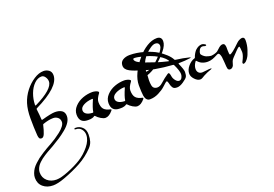

<svg xmlns="http://www.w3.org/2000/svg" viewBox="-380 -1658 4452 3122"><g transform="rotate(-20 1845.5 -97.0)"><path d="M72 804Q-32 804 -100 746Q-168 688 -168 589Q-168 549 -153 509.5Q-138 470 -116.5 438Q-95 406 -56.5 370Q-18 334 13 310Q44 286 96 253Q148 220 178.5 202.5Q209 185 263 155Q308 130 351.5 101.5Q395 73 445 34.5Q495 -4 525.5 -44.5Q556 -85 556 -118Q556 -169 522 -197Q488 -225 442 -225Q365 -225 265 -190Q255 -187 254 -178Q233 -87 211 -34Q189 20 157 20Q128 20 118 2.5Q108 -15 105 -51Q95 -187 95 -347Q95 -493 128 -599.5Q161 -706 234 -800Q301 -885 388 -941.5Q475 -998 556 -998Q606 -998 647 -968.5Q688 -939 688 -879Q688 -679 249 -465Q240 -460 241 -451Q254 -348 258 -268Q260 -256 271 -260Q437 -307 503 -307Q576 -307 620.5 -277Q665 -247 665 -180Q665 -128 632 -75.5Q599 -23 536 28.5Q473 80 416 117.5Q359 155 279 202Q264 211 230 229.5Q196 248 173.5 261Q151 274 117.5 295.5Q84 317 61 334.5Q38 352 12.5 376.5Q-13 401 -28.5 424Q-44 447 -54.5 475.5Q-65 504 -65 533Q-65 624 -2 679Q61 734 156 734Q231 734 365 680.5Q499 627 594 568Q695 506 776 407Q857 308 857 213Q857 158 822.5 115Q788 72 728 72Q708 72 707 60Q708 49 726 48H739Q797 48 845.5 92.5Q894 137 894 221Q894 291 878 342Q862 393 819 438Q712 549 578.5 622.5Q445 696 274 759Q152 804 72 804ZM252 -516Q583 -678 583 -810Q583 -851 557 -888.5Q531 -926 495 -926Q428 -926 369 -868.5Q310 -811 275.5 -719Q241 -627 239 -525Q239 -511 252 -516Z M1224 -218Q1224 -133 1258.5 -93.5Q1293 -54 1372 -39Q1381 -38 1381 -29Q1381 -23 1374 -14Q1309 63 1247 63Q1214 63 1169.5 36Q1125 9 1095 -25Q1087 -33 1080 -26Q1063 -14 1043 -8Q1023 -2 1008.5 -1Q994 0 964 0Q820 0 820 -145Q820 -222 877.5 -283.5Q935 -345 1017.5 -375.5Q1100 -406 1186 -406Q1211 -406 1241 -397.5Q1271 -389 1284 -376Q1289 -371 1289 -363Q1289 -358 1285 -352Q1224 -273 1224 -218ZM934 -179Q934 -138 971.5 -113.5Q1009 -89 1079 -86Q1089 -86 1091 -97Q1097 -155 1155 -289Q1158 -295 1154 -298.5Q1150 -302 1141 -301Q1058 -296 996 -263Q934 -230 934 -179Z M1776 -218Q1776 -133 1810.5 -93.5Q1845 -54 1924 -39Q1933 -38 1933 -29Q1933 -23 1926 -14Q1861 63 1799 63Q1766 63 1721.5 36Q1677 9 1647 -25Q1639 -33 1632 -26Q1615 -14 1595 -8Q1575 -2 1560.5 -1Q1546 0 1516 0Q1372 0 1372 -145Q1372 -222 1429.5 -283.5Q1487 -345 1569.5 -375.5Q1652 -406 1738 -406Q1763 -406 1793 -397.5Q1823 -389 1836 -376Q1841 -371 1841 -363Q1841 -358 1837 -352Q1776 -273 1776 -218ZM1486 -179Q1486 -138 1523.5 -113.5Q1561 -89 1631 -86Q1641 -86 1643 -97Q1649 -155 1707 -289Q1710 -295 1706 -298.5Q1702 -302 1693 -301Q1610 -296 1548 -263Q1486 -230 1486 -179Z M2029 27Q1994 27 1972.5 1Q1951 -25 1945 -66Q1935 -142 1935 -249Q1935 -442 2134 -676Q2205 -760 2294 -815.5Q2383 -871 2470 -871Q2509 -871 2531 -850.5Q2553 -830 2553 -789Q2553 -720 2485 -636Q2306 -416 2123 -356Q2118 -309 2118 -276Q2118 -245 2119 -226Q2120 -207 2124.5 -183Q2129 -159 2138 -145.5Q2147 -132 2164.5 -122.5Q2182 -113 2207 -113Q2255 -113 2300 -155V-89Q2256 -48 2181.5 -10.5Q2107 27 2029 27ZM2123 -415Q2197 -424 2252.5 -461Q2308 -498 2364 -559Q2403 -601 2422.5 -623Q2442 -645 2461.5 -678Q2481 -711 2481 -735Q2481 -763 2463.5 -779.5Q2446 -796 2416 -796Q2379 -796 2332 -764Q2133 -628 2123 -415Z M2510 -4Q2481 -4 2462.5 -11.5Q2444 -19 2432.5 -38.5Q2421 -58 2416 -73.5Q2411 -89 2403 -122Q2395 -155 2381 -155Q2370 -155 2300 -89V-155Q2371 -219 2439 -264Q2448 -270 2454 -270Q2474 -270 2483 -206Q2489 -167 2518 -130.5Q2547 -94 2578 -94Q2609 -94 2626 -124.5Q2643 -155 2643 -187Q2643 -244 2587 -361Q2583 -369 2572 -371Q2417 -381 2267 -408Q2190 -422 2062 -461Q1934 -500 1871 -533Q1793 -574 1793 -640Q1793 -703 1842.5 -733.5Q1892 -764 1962 -764Q2079 -764 2207.5 -727Q2336 -690 2417 -640Q2481 -601 2538.5 -548Q2596 -495 2620 -446Q2624 -437 2634 -436Q2765 -420 2868 -393Q2877 -391 2880.5 -388Q2884 -385 2880.5 -382.5Q2877 -380 2867 -379Q2772 -366 2689 -366H2672Q2658 -366 2664 -353Q2715 -239 2715 -198Q2715 -141 2698.5 -114Q2682 -87 2621 -46Q2559 -4 2510 -4ZM2520 -452Q2528 -450 2530.5 -454Q2533 -458 2529 -464Q2477 -540 2338 -606Q2274 -637 2170 -664Q2066 -691 2018 -691Q1995 -691 1995 -678Q1995 -622 2145 -568Q2294 -515 2353 -496.5Q2412 -478 2520 -452Z M2907 3Q2862 3 2815.5 -46Q2769 -95 2769 -145Q2769 -213 2821 -273.5Q2873 -334 2935 -352Q2944 -354 2946 -363Q2956 -396 2977 -430Q2998 -464 3013 -477Q3067 -526 3123 -526Q3139 -526 3163.5 -514Q3188 -502 3188 -491Q3188 -480 3169 -480Q3161 -480 3151 -484Q3138 -490 3120 -490Q3087 -490 3067 -456.5Q3047 -423 3047 -389Q3047 -378 3071.5 -354Q3096 -330 3120 -320Q3176 -297 3230 -297Q3255 -297 3289 -303Q3306 -306 3306 -298Q3306 -291 3295 -284Q3205 -226 3123 -226Q3015 -226 2952 -301Q2944 -312 2936 -301Q2892 -241 2892 -183Q2892 -143 2914.5 -118.5Q2937 -94 2979 -94Q3003 -94 3048 -100.5Q3093 -107 3123 -107Q3140 -107 3139.5 -101.5Q3139 -96 3123 -91Q3049 -66 2989 -33Q2982 -29 2970.5 -22Q2959 -15 2953 -11.5Q2947 -8 2938.5 -4Q2930 0 2922.5 1.5Q2915 3 2907 3Z M3421 15Q3403 15 3393.5 5.5Q3384 -4 3381.5 -15Q3379 -26 3376 -50Q3375 -60 3370.5 -131Q3366 -202 3362 -221Q3347 -290 3322 -290Q3308 -290 3281 -274Q3243 -253 3200 -239V-297Q3245 -301 3276 -311.5Q3307 -322 3320 -332Q3333 -342 3355 -363Q3403 -411 3440 -411Q3463 -411 3473 -395.5Q3483 -380 3486 -348V-295Q3486 -213 3500 -213Q3536 -213 3680 -354Q3700 -374 3728.5 -387Q3757 -400 3775 -400Q3817 -400 3817 -345Q3817 -261 3791 -183Q3775 -137 3764.5 -110.5Q3754 -84 3729 -48.5Q3704 -13 3674 0Q3652 10 3645.5 -3.5Q3639 -17 3648 -32Q3699 -126 3699 -183Q3699 -206 3694.5 -244Q3690 -282 3684 -282Q3674 -282 3655.5 -267Q3637 -252 3626 -239Q3599 -209 3558 -168Q3529 -139 3515.5 -119.5Q3502 -100 3495 -71Q3489 -46 3482 -29.5Q3475 -13 3459 1Q3443 15 3421 15Z"/></g></svg>

Font: Joscelyn
Style: Regular
Weight: 400
Designer: Peter S. Baker
Version: Version 1.012